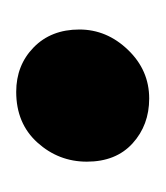

<svg xmlns="http://www.w3.org/2000/svg" viewBox="-4 -188 200 231"><g transform="rotate(90 95.5 -73.0)"><path d="M91 7Q59 7 37.5 -14Q16 -35 16 -69Q16 -102 40.5 -127.5Q65 -153 99 -153Q131 -153 153 -133Q175 -113 175 -78Q175 -44 152 -18.5Q129 7 91 7Z"/></g></svg>

Font: Faustina Light ExtraBold
Style: Regular
Weight: 800
Version: Version 1.200